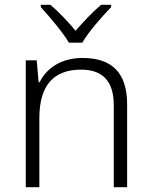

<svg xmlns="http://www.w3.org/2000/svg" viewBox="-20 -785 636 805"><path d="M269 -606H325C349 -649 408 -716 446 -755V-765H404C368 -735 329 -693 297 -656C266 -693 227 -735 191 -765H151V-755C187 -716 244 -649 269 -606ZM326 -542C236 -542 175 -499 146 -440H142L134 -532H88V0H145V-290C145 -425 203 -493 320 -493C409 -493 457 -446 457 -344V0H513V-348C513 -482 447 -542 326 -542Z"/></svg>

Font: Noto Sans Myanmar UI Light
Style: Regular
Weight: 300
Designer: Monotype Design Team
Foundry: Monotype Imaging Inc.
Version: Version 2.103